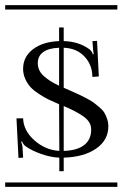

<svg xmlns="http://www.w3.org/2000/svg" viewBox="-29 -728 477 748"><path d="M-8.8 -708H428.2V-690.9H-8.8ZM-8.8 -17.1H428.2V0H-8.8ZM219.2 -61H202.1V-113.8Q168 -115.2 131.3 -128.2Q94.7 -141.1 70.8 -158.2Q61.5 -164.6 57.1 -176.8L53.2 -175.8Q59.1 -162.1 59.1 -147.9L61 -113.8L43 -112.8L35.2 -267.1H61Q62.5 -218.8 105.5 -180.9Q148.4 -143.1 202.1 -140.1L201.2 -321.8Q176.3 -332.5 159.7 -340.6Q143.1 -348.6 122.6 -362.1Q102.1 -375.5 90.1 -388.4Q78.1 -401.4 69.6 -420.2Q61 -439 61 -460Q61 -506.8 99.4 -536.1Q137.7 -565.4 201.2 -567.9V-621.1H219.2V-567.9Q276.9 -566.4 317.9 -537.1Q328.6 -529.8 333 -516.1L335.9 -517.1Q333 -537.6 333 -544.9L331.1 -567.9L349.1 -568.8L356 -430.2L331.1 -428.2L330.1 -441.9Q326.2 -481.9 296.9 -511Q267.6 -540 219.2 -542V-386.2Q227.1 -382.8 249 -373Q271 -363.3 280.3 -358.9Q289.6 -354.5 308.3 -344.7Q327.1 -335 336.2 -328.1Q345.2 -321.3 358.4 -310.1Q371.6 -298.8 377.7 -288.6Q383.8 -278.3 388.4 -264.6Q393.1 -251 393.1 -235.8Q393.1 -182.1 345.7 -149.2Q298.3 -116.2 219.2 -113.8ZM219.2 -314.9V-140.1Q271.5 -141.6 298.8 -162.8Q326.2 -184.1 326.2 -223.1Q326.2 -238.8 318.4 -251.7Q310.5 -264.6 293.5 -276.1Q276.4 -287.6 260.7 -295.7Q245.1 -303.7 219.2 -314.9ZM201.2 -394V-542Q160.6 -540.5 139.4 -525.1Q118.2 -509.8 118.2 -481.9Q118.2 -454.1 139.9 -433.3Q161.6 -412.6 201.2 -394Z"/></svg>

Font: FoglihtenFr02
Style: Regular
Weight: 500
Version: Version 0.68